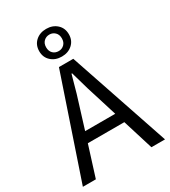

<svg xmlns="http://www.w3.org/2000/svg" viewBox="-211 -984 966 1089"><g transform="rotate(-30 272.0 -440.0)"><path d="M203 -367 172 -267H369L338 -367Q307 -461 272 -588H268Q237 -471 203 -367ZM3 0 225 -656H319L541 0H452L390 -200H151L88 0ZM173 -789Q173 -830 200.5 -855Q228 -880 270 -880Q312 -880 339.5 -855Q367 -830 367 -789Q367 -749 339.5 -724Q312 -699 270 -699Q228 -699 200.5 -724Q173 -749 173 -789ZM270 -735Q291 -735 306 -749.5Q321 -764 321 -789Q321 -814 306 -828.5Q291 -843 270 -843Q248 -843 233 -828.5Q218 -814 218 -789Q218 -764 232.5 -749.5Q247 -735 270 -735Z"/></g></svg>

Font: Toshiba Sans
Style: Regular
Weight: 400
Designer: Paul D. Hunt
Foundry: Toshiba Corporation
Version: Version 2.020;PS 2.0;hotconv 1.0.86;makeotf.lib2.5.63406